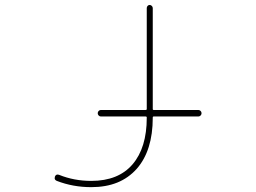

<svg xmlns="http://www.w3.org/2000/svg" viewBox="-20 -773 1040 780"><path d="M350.6 -12.7Q276.4 -12.7 210.9 -38.1Q202.1 -42 202.1 -48.8Q202.1 -51.8 203.1 -55.7Q208 -67.4 220.7 -62.5Q281.2 -38.1 350.6 -38.1Q460.9 -38.1 518.6 -105.5Q576.2 -172.9 576.2 -294.9V-295.9Q576.2 -299.8 571.3 -299.8H389.6Q384.8 -299.8 380.9 -303.7Q377 -307.6 377 -313Q377 -318.4 380.9 -322.3Q384.8 -326.2 389.6 -326.2H571.3Q576.2 -326.2 576.2 -330.1V-740.2Q576.2 -745.1 579.6 -749Q583 -752.9 587.9 -752.9Q592.8 -752.9 596.7 -749Q600.6 -745.1 600.6 -740.2V-330.1Q600.6 -326.2 604.5 -326.2H786.1Q791 -326.2 794.9 -322.3Q798.8 -318.4 798.8 -313Q798.8 -307.6 794.9 -303.7Q791 -299.8 786.1 -299.8H604.5Q600.6 -299.8 600.6 -295.9V-294.9Q600.6 -161.1 535.2 -86.9Q502 -49.8 456.1 -31.2Q410.2 -12.7 350.6 -12.7Z"/></svg>

Font: Rounded Mgen+ 1mn thin
Style: Regular
Weight: 100
Designer: [Source Han Sans]
Ryoko NISHIZUKA  (kana & ideographs); Paul D. Hunt (Latin, Greek & Cyrillic); Wenlong ZHANG  (bopomofo
Version: Version 1.059.20150602